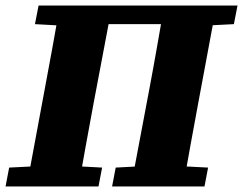

<svg xmlns="http://www.w3.org/2000/svg" viewBox="-33 -672 876 692"><path d="M-13 0 0 -68 140 -75H204L335 -68L322 0ZM63 0 129 -355Q143 -429 156.5 -503.5Q170 -578 183 -652H371L304 -298Q290 -223 276.5 -148.5Q263 -74 250 0ZM93 -585 106 -652H246L238 -577ZM276 -585 282 -652H630L624 -585ZM371 0 384 -68 516 -75H581L717 -68L704 0ZM439 0 506 -355Q520 -429 533 -503.5Q546 -578 559 -652H747L681 -298Q667 -223 653.5 -148.5Q640 -74 627 0ZM654 -577 662 -652H823L810 -585Z"/></svg>

Font: Source Serif 4 Black
Style: Italic
Weight: 900
Italic angle: -12°
Designer: Frank Grießhammer
Foundry: Adobe Systems Incorporated
Version: Version 4.004;hotconv 1.0.116;makeotfexe 2.5.65601